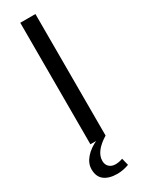

<svg xmlns="http://www.w3.org/2000/svg" viewBox="-234 -732 725 958"><g transform="rotate(-30 128.5 -252.5)"><path d="M172.4 -700V0H85.1V-700ZM128.8 195.3Q81.5 195.3 54.4 174.8Q27.3 154.2 27.3 111.4Q27.3 77.2 53.5 47Q79.6 16.7 126.7 -4.3L172.4 0Q133.6 24 114.3 49.2Q95 74.5 95 102Q95 123.7 108.7 136.6Q122.4 149.4 144.4 149.4Q165.1 149.4 186 141.5L196.1 182.6Q181.9 187.9 164.5 191.6Q147.1 195.3 128.8 195.3Z"/></g></svg>

Font: Pathway Extreme 8pt Thin 12pt
Style: Regular
Weight: 100
Version: Version 1.001;gftools[0.9.26]